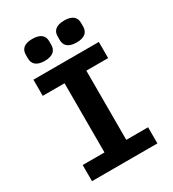

<svg xmlns="http://www.w3.org/2000/svg" viewBox="-215 -1028 1030 1144"><g transform="rotate(-30 300.0 -456.0)"><path d="M525 0V-111H375V-587H525V-698H75V-587H225V-111H75V0ZM190 -761C250 -761 271 -789 271 -824V-850C271 -885 250 -912 190 -912C131 -912 110 -885 110 -850V-824C110 -789 131 -761 190 -761ZM410 -761C469 -761 490 -789 490 -824V-850C490 -885 469 -912 410 -912C350 -912 329 -885 329 -850V-824C329 -789 350 -761 410 -761Z"/></g></svg>

Font: IBM Plex Mono
Style: Bold
Weight: 700
Monospace: yes
Designer: Mike Abbink, Paul van der Laan, Pieter van Rosmalen
Foundry: Bold Monday
Version: Version 2.004